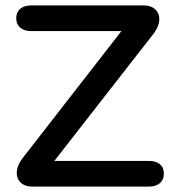

<svg xmlns="http://www.w3.org/2000/svg" viewBox="-20 -690 640 710"><path d="M99 0H531C564 0 586 -17 586 -48C586 -79 564 -95 531 -95H181L546 -563C589 -617 569 -670 511 -670H95C62 -670 40 -653 40 -623C40 -592 62 -575 95 -575H429L65 -107C23 -54 41 0 99 0Z"/></svg>

Font: SN Pro Medium
Style: Regular
Weight: 500
Designer: Tobias Whetton
Foundry: Supernotes
Version: Version 1.003;Glyphs 3.3 (3324)